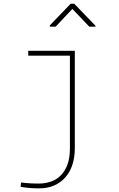

<svg xmlns="http://www.w3.org/2000/svg" viewBox="-20 -802 640 1035"><path d="M132.3 -528.3H383.3V-2.9Q383.3 45.4 370.4 85.4Q357.4 125.5 332.5 153.8Q307.6 182.1 272 197.8Q236.3 213.4 190.9 213.4Q176.8 213.4 164.6 212.9Q152.3 212.4 140.6 211.4Q128.9 210.4 116.9 209Q105 207.5 91.3 205.1L93.3 181.6Q102.5 183.1 116 184.3Q129.4 185.5 142.8 186.3Q156.2 187 168.7 187.3Q181.2 187.5 189 187.5Q222.2 187.5 252.7 177.5Q283.2 167.5 306.4 144.8Q329.6 122.1 343.3 85.9Q356.9 49.8 356.9 -2.9V-502H132.3ZM494.6 -663.1V-658.2H461.4L370.1 -753.9L279.8 -658.2H248.5V-665L360.8 -781.7H380.4Z"/></svg>

Font: Roboto Mono Thin
Style: Regular
Weight: 250
Designer: Google
Version: Version 2.000985; 2015; ttfautohint (v1.3)